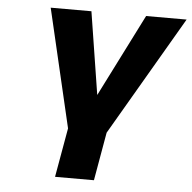

<svg xmlns="http://www.w3.org/2000/svg" viewBox="-52 -580 834 836"><g transform="rotate(5 365.0 -162.0)"><path d="M371 -167 314 -528H136L257 -11L219 204H389L426 -7L730 -528H553Z"/></g></svg>

Font: Asimov
Style: XWidIt
Weight: 500
Designer: Google
Version: Version 2.000980; 2014